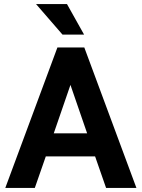

<svg xmlns="http://www.w3.org/2000/svg" viewBox="-20 -923 696 943"><path d="M6 0 262 -690H394L650 0H501L447 -155H205L151 0ZM244 -268H408L326 -506ZM157 -903H309L393 -753H287Z"/></svg>

Font: Radio Canada SemiBold
Style: Regular
Weight: 600
Designer: Charles Daoud, Etienne Aubert Bonn, Alexandre Saumier Demers, Jacques Le Bailly
Foundry: Radio-Canada
Version: Version 2.104; ttfautohint (v1.8.4.7-5d5b);gftools[0.9.28.de